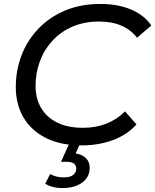

<svg xmlns="http://www.w3.org/2000/svg" viewBox="-20 -728 786 972"><path d="M394 8Q288 8 213.5 -29Q139 -66 99.5 -132.5Q60 -199 60 -287Q60 -374 90 -450.5Q120 -527 176.5 -585Q233 -643 311.5 -675.5Q390 -708 489 -708Q576 -708 643 -680Q710 -652 746 -599L674 -537Q643 -577 595 -598Q547 -619 482 -619Q407 -619 347.5 -593.5Q288 -568 246 -522.5Q204 -477 182 -418Q160 -359 160 -293Q160 -230 187.5 -182.5Q215 -135 268.5 -108Q322 -81 401 -81Q465 -81 518.5 -102Q572 -123 613 -164L671 -98Q623 -45 551 -18.5Q479 8 394 8ZM296 224Q270 224 248 218.5Q226 213 209 202L234 153Q250 162 266.5 166Q283 170 303 170Q335 170 350.5 157.5Q366 145 366 126Q366 109 354 100Q342 91 315 91H289L333 -7H388L363 49Q397 54 415.5 73Q434 92 434 121Q434 169 396 196.5Q358 224 296 224Z"/></svg>

Font: MOST Montserrat Medium
Style: Italic
Weight: 500
Italic angle: -11.3°
Designer: Julieta Ulanovsky
Foundry: Julieta Ulanovsky
Version: Version 8.000;March 11, 2024;FontCreator 15.0.0.2926 64-bit